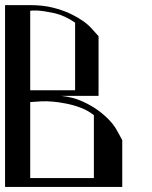

<svg xmlns="http://www.w3.org/2000/svg" viewBox="-20 -740 601 760"><path d="M277.3 -382.8H99.6V-360.4V-335.9L143.6 -338.9C172.9 -340.2 205.4 -337.2 241.2 -330.1C261.4 -326.2 280.9 -320.6 299.8 -313.5C318.7 -306.3 335.9 -296.5 351.6 -284.2V-35.2H99.6V0H176.8H463.9V-185.5L442.4 -224.6C428.1 -250.7 404 -276.4 370.1 -301.8C351.9 -315.4 330.4 -327.8 305.7 -338.9C281.6 -349.9 253.9 -357.1 222.7 -360.4H370.1V-596.7L342.8 -627C324.5 -647.8 296.5 -667.3 258.8 -685.5C238 -695.3 214.5 -703.5 188.5 -710C161.8 -716.5 132.2 -719.7 99.6 -719.7H0V0H99.6V-697.3L107.4 -698.2H129.9C147.5 -696.9 169.9 -693.4 197.3 -687.5C224 -681 250.7 -668.6 277.3 -650.4Z"/></svg>

Font: Cully Mac
Style: Regular
Weight: 400
Designer: Arif Nurcahyadi
Version: Version 1.0